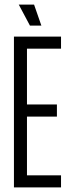

<svg xmlns="http://www.w3.org/2000/svg" viewBox="-20 -820 307 840"><path d="M41 0V-660H247V-607H98V-363H229V-310H98V-53H247V0ZM111 -708 62 -800H129L161 -708Z"/></svg>

Font: Bricolage Grotesque 48pt Condensed ExtraLight
Style: Regular
Weight: 200
Width: 3
Designer: Mathieu Triay
Foundry: Atelier Triay
Version: Version 1.000; ttfautohint (v1.8.4.7-5d5b);gftools[0.9.32]